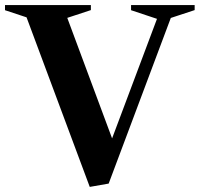

<svg xmlns="http://www.w3.org/2000/svg" viewBox="-34 -720 784 753"><path d="M67 -660.4 78 -649.4 -14.4 -680V-700H322.4V-680.4L221 -647L226.8 -658L407.8 -171.4H403.4L584.8 -654.4L589.8 -643.4L480 -680V-700H729.4V-680.4L628 -647L639 -658L392.2 0L318 13Z"/></svg>

Font: Wittgenstein
Style: Regular
Weight: 400
Designer: Jörg Drees
Foundry: Jörg Drees
Version: Version 1.003;Glyphs 3.1.2 (3151)